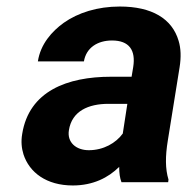

<svg xmlns="http://www.w3.org/2000/svg" viewBox="-20 -558 573 588"><path d="M48 -148C44 -125 46 -104 52 -85C70 -30 122 10 203 10C265 10 312 -14 345 -47C345 -28 347 -13 352 0H495L496 -8C486 -41 486 -79 494 -128L530 -352C535 -383 534 -410 527 -433C507 -501 445 -538 347 -538C278 -538 219 -519 175 -488C139 -462 104 -423 96 -370H237C244 -412 279 -434 323 -434C376 -434 396 -404 388 -353L383 -323H320C186 -323 69 -279 48 -148ZM191 -159C200 -218 251 -240 312 -240H370L356 -149C335 -120 297 -98 252 -98C213 -98 185 -122 191 -159Z"/></svg>

Font: Asimov Pro
Style: BdObl
Weight: 700
Designer: Google
Version: Version 2.000980; 2014